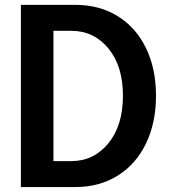

<svg xmlns="http://www.w3.org/2000/svg" viewBox="-20 -757 695 777"><path d="M64.5 0V-737.3H285.2Q382.3 -737.3 456.3 -691.7Q530.3 -646 570.8 -562.5Q611.3 -479 611.3 -369.6Q611.3 -260.3 570.8 -176.3Q530.3 -92.3 456.1 -46.1Q381.8 0 285.2 0ZM268.1 -632.3H196.3V-105H268.1Q359.4 -105 418.5 -177Q477.5 -249 477.5 -369.6Q477.5 -489.7 418.7 -561Q359.9 -632.3 268.1 -632.3Z"/></svg>

Font: Epilogue SemiBold
Style: Regular
Weight: 600
Designer: Tyler Finck
Foundry: Etcetera Type Co
Version: Version 2.112